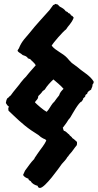

<svg xmlns="http://www.w3.org/2000/svg" viewBox="-20 -845 497 978"><path d="M9.8 -320.3C13.7 -313.5 18.6 -305.7 26.4 -300.8C23.4 -297.9 20.5 -296.9 23.4 -281.2C59.6 -247.1 92.8 -212.9 139.6 -180.7C139.6 -180.7 174.8 -158.2 175.8 -157.2C183.6 -149.4 192.4 -143.6 200.2 -139.6C207 -136.7 212.9 -135.7 215.8 -128.9C205.1 -105.5 188.5 -87.9 168 -57.6C164.1 -49.8 157.2 -43.9 154.3 -35.2C135.7 -16.6 123 3.9 107.4 24.4C104.5 32.2 100.6 38.1 97.7 45.9C102.5 56.6 114.3 61.5 125 65.4C126 68.4 122.1 70.3 136.7 78.1C143.6 90.8 157.2 97.7 171.9 101.6C172.9 108.4 176.8 112.3 183.6 112.3C209 112.3 280.3 10.7 294.9 -9.8C305.7 -22.5 315.4 -30.3 323.2 -44.9C326.2 -47.9 326.2 -46.9 334 -58.6C348.6 -73.2 358.4 -90.8 371.1 -105.5C371.1 -108.4 373 -109.4 372.1 -122.1C365.2 -127 361.3 -133.8 348.6 -141.6C344.7 -150.4 335 -152.3 332 -160.2C325.2 -163.1 318.4 -175.8 305.7 -178.7C301.8 -182.6 302.7 -189.5 299.8 -194.3C308.6 -206.1 318.4 -217.8 326.2 -231.4C330.1 -238.3 335 -241.2 338.9 -248C346.7 -260.7 381.8 -326.2 396.5 -328.1C399.4 -335 404.3 -336.9 404.3 -344.7C407.2 -346.7 411.1 -349.6 414.1 -353.5C414.1 -357.4 415 -365.2 423.8 -366.2C424.8 -377.9 433.6 -381.8 444.3 -388.7C445.3 -397.5 452.1 -401.4 451.2 -414.1C456.1 -419.9 458 -424.8 457 -429.7C438.5 -460.9 403.3 -477.5 376 -502C367.2 -509.8 356.4 -515.6 345.7 -524.4C336.9 -532.2 330.1 -541 322.3 -549.8C298.8 -575.2 263.7 -585.9 243.2 -612.3C250 -626 300.8 -684.6 316.4 -695.3C327.1 -713.9 343.8 -724.6 355.5 -754.9C351.6 -759.8 348.6 -765.6 341.8 -766.6C338.9 -773.4 335 -777.3 328.1 -778.3C325.2 -785.2 319.3 -785.2 314.5 -788.1C307.6 -798.8 298.8 -803.7 284.2 -811.5C281.2 -815.4 275.4 -819.3 274.4 -822.3C273.4 -822.3 274.4 -820.3 262.7 -825.2C258.8 -822.3 254.9 -820.3 251 -819.3C248 -814.5 243.2 -809.6 240.2 -804.7L232.4 -793.9C198.2 -754.9 163.1 -718.8 131.8 -678.7C113.3 -655.3 90.8 -636.7 76.2 -598.6C72.3 -593.8 70.3 -589.8 69.3 -586.9C74.2 -576.2 85 -575.2 95.7 -564.5C106.4 -560.5 117.2 -558.6 122.1 -547.9C126 -546.9 129.9 -544.9 133.8 -543.9C142.6 -533.2 155.3 -525.4 162.1 -512.7C150.4 -498 137.7 -486.3 118.2 -461.9C111.3 -451.2 103.5 -447.3 95.7 -436.5C88.9 -429.7 84 -421.9 78.1 -414.1C66.4 -398.4 52.7 -384.8 34.2 -358.4C27.3 -355.5 25.4 -347.7 17.6 -344.7C12.7 -336.9 10.7 -329.1 9.8 -320.3ZM174.8 -355.5C182.6 -363.3 190.4 -370.1 197.3 -380.9C201.2 -383.8 203.1 -385.7 208 -388.7C219.7 -408.2 235.4 -424.8 252 -440.4C261.7 -432.6 294.9 -404.3 303.7 -392.6C293 -381.8 285.2 -374 281.2 -359.4C279.3 -357.4 258.8 -331.1 256.8 -327.1L249 -319.3C237.3 -304.7 230.5 -288.1 217.8 -275.4C202.1 -283.2 171.9 -309.6 158.2 -323.2C161.1 -334 174.8 -336.9 174.8 -355.5Z"/></svg>

Font: Caesar Dressing Cyrillic
Style: Regular
Weight: 400
Designer: Dathan Boardman
Foundry: Open Window
Version: Version 1.00;July 2, 2020;FontCreator 13.0.0.2642 64-bit